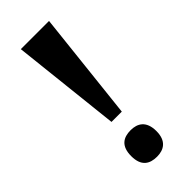

<svg xmlns="http://www.w3.org/2000/svg" viewBox="-234 -755 804 804"><g transform="rotate(-45 167.5 -353.0)"><path d="M137 -230H198L251 -714H84ZM169 8C209 8 243 -11 243 -70C243 -130 209 -149 169 -149C126 -149 94 -130 94 -70C94 -11 126 8 169 8Z"/></g></svg>

Font: Noto Serif Bengali ExtraCondensed ExtraBold
Style: Regular
Weight: 800
Width: 2
Designer: Juan Bruce, Universal Thirst, Indian Type Foundry and the Monotype Design Team.
Foundry: Monotype Imaging Inc.
Version: Version 2.003